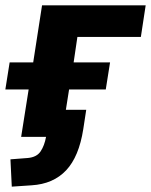

<svg xmlns="http://www.w3.org/2000/svg" viewBox="-26 -511 564 717"><path d="M18 186 13 84 78 79Q111 76 125.5 54.5Q140 33 146 0H53L81 -177H-6L10 -278H98L131 -491H518L500 -373H263L249 -278H385L369 -177H232L220 -101H296L285 -29Q269 74 221 125Q173 176 92 181Z"/></svg>

Font: Nunito Sans 12pt ExtraBold
Style: Italic
Weight: 800
Italic angle: -9°
Designer: Vernon Adams
Foundry: Vernon Adams
Version: Version 3.101;gftools[0.9.27]